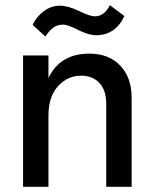

<svg xmlns="http://www.w3.org/2000/svg" viewBox="-20 -721 591 741"><path d="M488 0H390V-320Q390 -373 363.5 -401Q337 -429 293 -429Q241 -429 204 -388.5Q167 -348 167 -275V0H69V-507H167V-420Q212 -514 325 -514Q400 -514 444 -468Q488 -422 488 -343ZM225 -626Q202 -626 186.5 -615Q171 -604 155 -580L106 -625Q120 -656 148.5 -677.5Q177 -699 211 -699Q243 -699 285 -678.5Q327 -658 346 -658Q383 -658 404 -701L460 -659Q425 -585 351 -585Q322 -585 281.5 -605.5Q241 -626 225 -626Z"/></svg>

Font: Hind Madurai Medium
Style: Regular
Weight: 500
Designer: Jyotish Sonowal
Foundry: Indian Type Foundry
Version: Version 1.001;PS 1.0;hotconv 1.0.86;makeotf.lib2.5.63406; tt